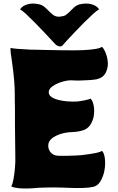

<svg xmlns="http://www.w3.org/2000/svg" viewBox="-20 -1062 673 1091"><path d="M339 -808Q331 -796 318 -798.5Q305 -801 297 -808Q294 -811 276.5 -830Q259 -849 233.5 -876Q208 -903 180.5 -931Q153 -959 130 -980.5Q107 -1002 94 -1009Q108 -1030 138 -1038Q168 -1046 205 -1037Q225 -1032 244.5 -1012Q264 -992 281 -978Q298 -965 321 -967.5Q344 -970 353 -976Q371 -989 390.5 -1010Q410 -1031 431 -1037Q469 -1046 499.5 -1038Q530 -1030 543 -1009Q530 -1002 507 -981Q484 -960 456.5 -932.5Q429 -905 403.5 -878Q378 -851 360.5 -832Q343 -813 339 -808ZM456 -182Q470 -184 491.5 -187Q513 -190 532.5 -194.5Q552 -199 559 -205Q572 -194 576 -160.5Q580 -127 573 -91Q567 -60 551.5 -33Q536 -6 509 0Q485 5 454 6Q423 7 391 6Q359 5 332.5 4Q306 3 292 3Q278 3 248.5 3.5Q219 4 197 5Q171 8 140 9Q109 10 82.5 7Q56 4 44 -3Q52 -17 57 -45.5Q62 -74 65 -108Q68 -142 67 -173L65 -356V-441Q64 -477 64 -501Q64 -525 64 -527Q64 -560 61 -598Q58 -636 53.5 -670.5Q49 -705 46 -727Q43 -744 41 -760.5Q39 -777 40 -790Q47 -787 78.5 -784.5Q110 -782 152 -780Q155 -780 181 -779.5Q207 -779 245.5 -778Q284 -777 325.5 -776.5Q367 -776 401 -776Q435 -776 451 -777Q492 -779 520.5 -783.5Q549 -788 559 -796Q571 -786 581.5 -758.5Q592 -731 593 -701Q593 -672 579.5 -646.5Q566 -621 531 -612Q517 -609 490 -607Q463 -605 437 -604.5Q411 -604 400 -605Q370 -608 337 -598.5Q304 -589 281 -573.5Q258 -558 257 -540Q256 -523 271 -512Q286 -501 310.5 -494.5Q335 -488 363 -486Q391 -484 416 -485Q436 -487 461.5 -492Q487 -497 494 -502Q507 -491 512.5 -461Q518 -431 512 -399Q507 -373 492 -351Q477 -329 450 -321Q429 -315 414 -313.5Q399 -312 399 -312Q340 -311 299.5 -291Q259 -271 255 -243Q251 -219 265.5 -199Q280 -179 308 -177Q327 -176 356.5 -176.5Q386 -177 414.5 -178.5Q443 -180 456 -182Z"/></svg>

Font: Potta One
Style: Regular
Weight: 400
Designer: 108,108go
Foundry: Font Zone 108
Version: Version 1.000